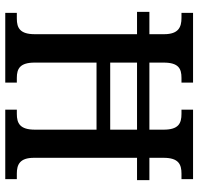

<svg xmlns="http://www.w3.org/2000/svg" viewBox="-32 -722 754 730"><g transform="rotate(90 345.0 -357.0)"><path d="M29 0H294V-44H276C241 -44 218 -56 218 -112V-347H473V-113C473 -56 449 -44 413 -44H397V0H661V-44H640C606 -44 580 -55 580 -109V-501H665V-548H580V-602C580 -659 605 -670 640 -670H661V-714H397V-670H413C449 -670 473 -659 473 -602V-548H218V-602C218 -659 241 -670 276 -670H294V-714H29V-670H48C83 -670 110 -659 110 -604V-548H25V-501H110V-112C110 -56 86 -44 51 -44H29ZM218 -399V-501H473V-399Z"/></g></svg>

Font: Noto Serif Thai Condensed Medium
Style: Regular
Weight: 500
Width: 3
Designer: Monotype Design Team
Foundry: Monotype Imaging Inc.
Version: Version 2.002